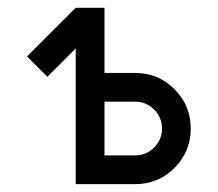

<svg xmlns="http://www.w3.org/2000/svg" viewBox="-20 -469 555 489"><path d="M324.2 -73.2Q352.5 -73.2 372.6 -93.3Q392.6 -113.3 392.6 -141.6Q392.6 -169.9 372.6 -189.9Q352.5 -210 324.2 -210H246.1V-73.2ZM172.9 -449.2H246.1V-283.2H324.2Q383.3 -283.2 424.6 -241.7Q465.8 -200.2 465.8 -141.6Q465.8 -83 424.6 -41.5Q383.3 0 324.2 0H172.9V-345.7L100.6 -273.4L48.8 -325.2Z"/></svg>

Font: Catrinity
Style: Regular
Weight: 400
Designer: Alexander Lange
Foundry: High-Logic / Made with FontCreator
Version: Version 2.090;May 20, 2024;FontCreator 15.0.0.2974 64-bit